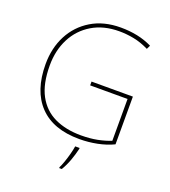

<svg xmlns="http://www.w3.org/2000/svg" viewBox="-166 -846 1052 1187"><g transform="rotate(20 360.0 -252.5)"><path d="M367 -350H639V-36Q591 -13 533.5 -1.5Q476 10 417 10Q244 10 153.5 -85Q63 -180 63 -355Q63 -461 106.5 -544.5Q150 -628 231 -677Q312 -726 424 -726Q481 -726 532.5 -715.5Q584 -705 631 -682L619 -657Q568 -682 519.5 -691.5Q471 -701 423 -701Q320 -701 245 -656Q170 -611 130 -533Q90 -455 90 -356Q90 -235 130.5 -160Q171 -85 245 -50Q319 -15 419 -15Q477 -15 525.5 -24.5Q574 -34 613 -50V-325H367ZM438 67Q429 106 414.5 146Q400 186 379 221H362V215Q370 200 380 171.5Q390 143 398 112.5Q406 82 409 61H438Z"/></g></svg>

Font: Noto Sans Myanmar UI Thin
Style: Regular
Weight: 100
Designer: Monotype Design Team
Foundry: Monotype Imaging Inc.
Version: Version 2.103; ttfautohint (v1.8.4.7-5d5b)